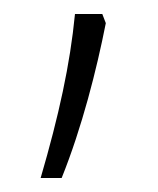

<svg xmlns="http://www.w3.org/2000/svg" viewBox="-20 -124 226 274"><path d="M131 -91 126 -104H87C80 -32 64 41 38 130H68C97 58 118 -25 131 -91Z"/></svg>

Font: Noto Sans Georgian ExtraCondensed ExtraLight
Style: Regular
Weight: 200
Width: 2
Designer: Monotype Design Team, Akaki Razmadze
Foundry: Google LLC
Version: Version 2.005